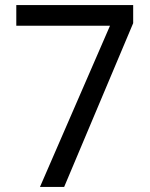

<svg xmlns="http://www.w3.org/2000/svg" viewBox="-20 -734 591 754"><path d="M412 -633H44V-714H503V-643L232 0H137Z"/></svg>

Font: uhindi25
Style: Book
Weight: 400
Designer: Jelle Bosma - Monotype Design Team
Foundry: Monotype Imaging Inc.
Version: Version 2.003